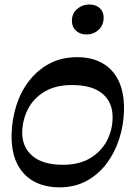

<svg xmlns="http://www.w3.org/2000/svg" viewBox="-20 -812 596 843"><path d="M241.5 10.5Q175.6 10.5 127.4 -16.3Q79.2 -43.2 53.9 -95.9Q28.6 -148.6 31.1 -226.6Q32.9 -289.7 52 -349.7Q71.1 -409.6 107.9 -457.2Q144.7 -504.8 197.6 -532.9Q250.4 -561 319.7 -561Q382.7 -561 429.4 -534.8Q476.2 -508.6 501.3 -456.1Q526.4 -403.5 524.3 -324.2Q522.4 -260.2 502.8 -200.2Q483.2 -140.2 447.1 -92.7Q410.9 -45.1 359.2 -17.3Q307.6 10.5 241.5 10.5ZM256.8 -88.5Q327.1 -88.5 375.4 -117.2Q423.7 -145.8 448.9 -193.2Q474.1 -240.5 474.4 -295.9Q475.1 -362.2 430.1 -400.4Q385.1 -438.6 295.7 -438.6Q224.1 -438.6 175.7 -409.6Q127.4 -380.6 103.1 -333.6Q78.8 -286.6 77.4 -231.9Q76.8 -166.6 122.2 -127.5Q167.5 -88.5 256.8 -88.5ZM359.3 -660.7Q331.9 -660.7 313.8 -677.1Q295.7 -693.6 295.7 -720.1Q295.7 -752.8 318.5 -772.5Q341.3 -792.2 372.1 -792.2Q399.9 -792.2 417.5 -776.8Q435.1 -761.3 435.1 -734.8Q435.1 -702.1 413.1 -681.4Q391.1 -660.7 359.3 -660.7Z"/></svg>

Font: Savate ExtraLight
Style: Italic
Weight: 200
Italic angle: -11°
Designer: Max Esnée
Foundry: Plomb Type
Version: Version 2.000